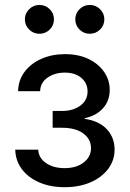

<svg xmlns="http://www.w3.org/2000/svg" viewBox="-20 -760 531 787"><path d="M245.1 7.3Q186 7.3 140.6 -12.5Q95.2 -32.2 69.3 -67.1Q43.5 -102.1 42.5 -146.5H136.7Q138.2 -112.3 168.7 -91.6Q199.2 -70.8 244.6 -70.8Q293 -70.8 323 -94Q353 -117.2 353 -152.3Q353 -189.9 321.3 -213.1Q289.6 -236.3 234.4 -236.3H195.8V-305.2H234.4Q279.8 -305.2 309.3 -327.1Q338.9 -349.1 338.9 -384.8Q338.9 -419.4 313.2 -440.9Q287.6 -462.4 245.6 -462.4Q204.6 -462.4 175 -441.9Q145.5 -421.4 144.5 -386.2H54.2Q55.2 -431.2 80.6 -465.3Q106 -499.5 149.4 -518.8Q192.9 -538.1 246.6 -538.1Q301.8 -538.1 342.8 -518.3Q383.8 -498.5 406.7 -465.3Q429.7 -432.1 429.7 -391.6Q429.7 -346.2 401.4 -315.4Q373 -284.7 326.7 -275.4V-272.9Q386.2 -264.6 418 -230.2Q449.7 -195.8 449.7 -147Q449.7 -102.5 423.3 -67.6Q397 -32.7 350.8 -12.7Q304.7 7.3 245.1 7.3ZM348.1 -621.6Q323.2 -621.6 305.9 -638.9Q288.6 -656.2 288.6 -680.7Q288.6 -705.1 305.9 -722.4Q323.2 -739.7 348.1 -739.7Q372.6 -739.7 390.1 -722.4Q407.7 -705.1 407.7 -680.7Q407.7 -656.2 390.1 -638.9Q372.6 -621.6 348.1 -621.6ZM141.6 -621.6Q117.2 -621.6 99.6 -638.9Q82 -656.2 82 -680.7Q82 -705.1 99.6 -722.4Q117.2 -739.7 141.6 -739.7Q166.5 -739.7 183.8 -722.4Q201.2 -705.1 201.2 -680.7Q201.2 -656.2 183.8 -638.9Q166.5 -621.6 141.6 -621.6Z"/></svg>

Font: Inter Cardless Tabular
Style: Regular
Weight: 400
Designer: Rasmus Andersson
Foundry: rsms
Version: Version 4.000;git-4fc901f